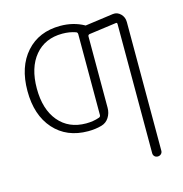

<svg xmlns="http://www.w3.org/2000/svg" viewBox="-110 -630 905 951"><g transform="rotate(-15 342.5 -155.0)"><path d="M283 -490Q194 -490 142.5 -428.5Q91 -367 91 -260Q91 -153 142.5 -91.5Q194 -30 283 -30Q320 -30 351 -41Q359 -44 359 -53V-467Q359 -476 351 -479Q320 -490 283 -490ZM283 10Q173 10 108 -63Q43 -136 43 -260Q43 -384 108 -457Q173 -530 283 -530Q350 -530 404 -500Q405 -500 405 -499L550 -519Q573 -522 590 -505Q607 -488 607 -463V197Q607 207 600 213.5Q593 220 583 220Q573 220 566.5 213.5Q560 207 560 197V-465Q560 -474 552 -472L413 -453Q405 -451 405 -443V-77Q405 -50 391 -28Q377 -6 352 1Q320 10 283 10Z"/></g></svg>

Font: Rounded Mplus 1c Light
Style: Regular
Weight: 300
Version: Version 1.059.20150529